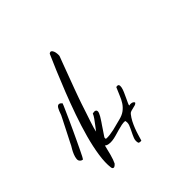

<svg xmlns="http://www.w3.org/2000/svg" viewBox="-162 -832 981 981"><g transform="rotate(-45 329.0 -341.0)"><path d="M39.2 -164.5Q30.2 -171.7 31.4 -184.2Q32.6 -196.7 38 -210.2Q43.4 -223.6 50 -235.2Q56.7 -246.7 59.7 -251.5Q61.5 -255.4 67.2 -266.7Q72.9 -278 80.7 -293.1Q88.5 -308.3 97 -325.1Q105.4 -341.9 113.2 -357.1Q121 -372.2 126.7 -383.5Q132.4 -394.8 134.2 -398.7Q135.4 -401.5 137.6 -408Q139.7 -414.5 142.7 -421.5Q145.7 -428.5 149.3 -435Q152.9 -441.5 157.7 -444.6Q162.5 -447.7 168.5 -446.3Q174.5 -444.8 181.8 -436.2Q182.4 -435.7 177.2 -423.9Q172.1 -412.1 163.4 -392.7Q154.7 -373.2 143.6 -348.4Q132.4 -323.6 120.4 -297.9Q108.4 -272.2 96.7 -247.4Q84.9 -222.7 75.6 -203.2Q66.3 -183.7 60 -171.7Q53.7 -159.7 52.5 -159.2Q51.3 -158.7 46.1 -160.6Q41 -162.5 39.2 -164.5ZM124.9 -30.1Q120.1 -66.7 127.7 -118.2Q135.3 -169.7 151.3 -228Q167.3 -286.2 188.9 -347.8Q210.6 -409.5 233.4 -467.2Q256.2 -525 277.5 -575.5Q298.7 -626.1 314.7 -661.7Q323.5 -668.5 329.1 -664.6Q334.7 -660.8 337.9 -652.6Q341.1 -644.4 341.9 -634.3Q342.7 -624.2 341.9 -618.4Q337.1 -605.9 325.5 -575.1Q313.9 -544.3 301.1 -509.6Q288.3 -474.9 276.7 -444.1Q265 -413.3 261 -400.8Q257 -391.2 249.4 -367.6Q241.8 -344 233 -318Q224.2 -292 216.6 -268.9Q209 -245.8 206.6 -237.1Q202.6 -223.6 197 -196.2Q191.3 -168.8 184.1 -137.5Q176.9 -106.2 168.9 -76.8Q160.9 -47.5 152.1 -30.1Q149.7 -27.2 145.7 -23.9Q141.7 -20.5 137.7 -19Q133.7 -17.6 129.7 -20Q125.7 -22.4 124.9 -30.1ZM312.4 -22.2Q308.4 -37.7 314.6 -53.5Q320.9 -69.2 328.9 -84.8Q336.8 -100.3 342.8 -115.6Q348.8 -130.9 344.2 -146Q332.8 -147.3 318.1 -144.4Q303.3 -141.4 287.6 -136.8Q272 -132.3 256.1 -127.7Q240.2 -123.1 225.4 -121.5Q210.6 -119.9 198.4 -122.7Q186.1 -125.4 177.6 -135.4Q170.2 -144.6 171.7 -156.2Q173.1 -167.9 180.2 -181.3Q187.3 -194.8 198.1 -209.4Q208.9 -224 220 -238.2Q231.1 -252.3 240.4 -265.6Q249.8 -278.8 254.4 -290.2Q267.5 -293 273.4 -290.5Q279.4 -287.9 280.2 -282.2Q281.1 -276.5 278 -268.8Q274.8 -261 270.3 -253.2Q265.7 -245.5 261.2 -238.6Q256.7 -231.8 254.4 -228.1Q251.5 -224.5 245.3 -214.9Q239 -205.3 231.9 -194.8Q224.8 -184.3 218.3 -174.7Q211.7 -165.1 209.5 -161.5V-151Q223.1 -149.6 238.5 -151.7Q253.8 -153.7 268.9 -157.1Q283.9 -160.6 298.4 -164.7Q312.9 -168.8 324.9 -171.5Q352.7 -177.9 369.5 -190.7Q386.3 -203.5 397.4 -220.6Q408.5 -237.7 416.4 -258.3Q424.4 -278.8 434.6 -300.7Q447.7 -303.9 451.1 -297.8Q454.5 -291.6 452.2 -280.2Q450 -268.8 443.4 -253.9Q436.9 -239.1 430.4 -225.4Q423.8 -211.7 419 -201Q414.1 -190.2 414.7 -187Q424.4 -189.8 433.8 -187.3Q443.1 -184.8 447.1 -177Q443.7 -170.6 436 -168.3Q428.4 -166 419.8 -164.2Q411.3 -162.4 403.1 -159.9Q394.8 -157.4 389.7 -151Q377.8 -135.9 369.2 -119.5Q360.7 -103 353.9 -85.7Q347.1 -68.3 341.9 -50.8Q336.8 -33.2 331.7 -16.7Q327.7 -15.8 320.6 -16.5Q313.5 -17.2 312.4 -22.2Z"/></g></svg>

Font: Nothing You Could Do
Style: Regular
Weight: 400
Version: Version 1.005